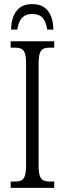

<svg xmlns="http://www.w3.org/2000/svg" viewBox="-20 -915 316 935"><path d="M32 -31H51Q73 -31 84.5 -37Q96 -43 101.5 -59.5Q107 -76 107 -109V-604Q107 -638 101.5 -654.5Q96 -671 84.5 -677Q73 -683 51 -683H32V-714H244V-683H224Q202 -683 190.5 -677Q179 -671 173.5 -654.5Q168 -638 168 -604V-110Q168 -76 173.5 -59.5Q179 -43 190.5 -37Q202 -31 224 -31H244V0H32ZM137 -895Q188 -895 213.5 -862Q239 -829 240 -771H210Q203 -813 186 -830Q169 -847 137 -847Q106 -847 88.5 -829.5Q71 -812 64 -771H34Q35 -829 60.5 -862Q86 -895 137 -895Z"/></svg>

Font: Noto Serif CondLight
Style: Regular
Weight: 300
Width: 3
Designer: Monotype Design Team
Foundry: Monotype Imaging Inc.
Version: Version 1.001